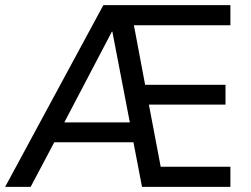

<svg xmlns="http://www.w3.org/2000/svg" viewBox="-33 -725 974 745"><path d="M-13 0 368 -705H861V-627H454L480 -662L535 -370L495 -396H842V-319H510L540 -344L597 -44L557 -78H861V0H518L479 -203L511 -173H156L193 -202L86 0ZM401 -602 206 -230 196 -250H491L475 -228L403 -602Z"/></svg>

Font: Nunito Sans 10pt SemiCondensed Medium
Style: Regular
Weight: 500
Width: 4
Designer: Vernon Adams
Foundry: Vernon Adams
Version: Version 3.101;gftools[0.9.27]